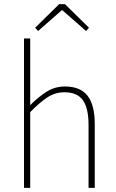

<svg xmlns="http://www.w3.org/2000/svg" viewBox="-20 -908 562 928"><path d="M96 0V-722H126V-508V-400Q165 -439 205 -464.5Q245 -490 294 -490Q368 -490 403 -445.5Q438 -401 438 -308V0H408V-304Q408 -384 381 -423Q354 -462 292 -462Q247 -462 210 -438Q173 -414 126 -366V0ZM164 -758 150 -774 266 -888H294L410 -774L396 -758L282 -858H278Z"/></svg>

Font: Source Sans Variable
Style: Regular
Weight: 200
Designer: Paul D. Hunt
Foundry: Adobe Systems Incorporated
Version: Version 3.006;hotconv 1.0.111;makeotfexe 2.5.65597